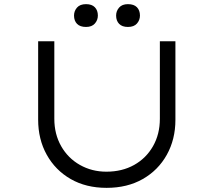

<svg xmlns="http://www.w3.org/2000/svg" viewBox="-20 -899 1030 926"><path d="M494 7Q395 7 321 -35.5Q247 -78 205.5 -152.5Q164 -227 164 -322V-700H242V-326Q242 -252 275 -194Q308 -136 365.5 -103.5Q423 -71 493 -71Q569 -71 627 -103.5Q685 -136 718 -194Q751 -252 751 -326V-700H826V-321Q826 -227 784.5 -152.5Q743 -78 668.5 -35.5Q594 7 494 7ZM597 -769Q569 -769 554.5 -784Q540 -799 540 -824Q540 -846 554.5 -862.5Q569 -879 597 -879Q626 -879 640.5 -864Q655 -849 655 -824Q655 -802 640.5 -785.5Q626 -769 597 -769ZM395 -769Q366 -769 351.5 -784Q337 -799 337 -824Q337 -846 351.5 -862.5Q366 -879 395 -879Q423 -879 437.5 -864Q452 -849 452 -824Q452 -802 437.5 -785.5Q423 -769 395 -769Z"/></svg>

Font: Lexend Tera Light
Style: Regular
Weight: 300
Designer: Bonnie Shaver-Troup, Thomas Jockin
Foundry: Lexend
Version: Version 1.007